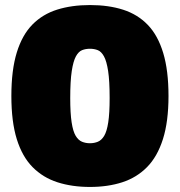

<svg xmlns="http://www.w3.org/2000/svg" viewBox="-20 -730 712 760"><path d="M25 -350Q25 -453 46.5 -522.5Q68 -592 108.5 -633Q149 -674 206.5 -692Q264 -710 336 -710Q410 -710 467.5 -691.5Q525 -673 565 -631.5Q605 -590 626 -520.5Q647 -451 647 -350Q647 -249 625 -179.5Q603 -110 562 -68.5Q521 -27 464 -8.5Q407 10 336 10Q265 10 207.5 -8.5Q150 -27 109 -68.5Q68 -110 46.5 -179Q25 -248 25 -350ZM258 -342Q258 -282 263.5 -246Q269 -210 279.5 -192.5Q290 -175 304.5 -169Q319 -163 336 -163Q353 -163 367.5 -169Q382 -175 392.5 -192.5Q403 -210 408.5 -246Q414 -282 414 -342Q414 -410 408 -449Q402 -488 391.5 -507Q381 -526 367 -531.5Q353 -537 336 -537Q319 -537 305 -531.5Q291 -526 280.5 -507Q270 -488 264 -448.5Q258 -409 258 -342Z"/></svg>

Font: Georama Black
Style: Regular
Weight: 900
Designer: Jean-Baptiste Levee
Foundry: Production Type
Version: Version 1.001